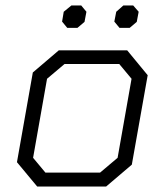

<svg xmlns="http://www.w3.org/2000/svg" viewBox="-20 -682 602 702"><path d="M42 -89 100 -417 195 -498H445L520 -407L462 -80L368 0H116ZM346 -51 410 -105 461 -394 416 -448H216L152 -394L101 -105L146 -51ZM207 -603 213 -639 241 -662H277L296 -639L289 -602L263 -580H226ZM398 -603 405 -639 431 -662H467L487 -639L480 -602L454 -580H417Z"/></svg>

Font: Chakra Petch Light
Style: Italic
Weight: 300
Italic angle: -10°
Designer: Katatrad Aksorn Co.,Ltd.
Foundry: Cadson Demak Co.,Ltd.
Version: Version 1.000; ttfautohint (v1.6)